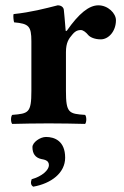

<svg xmlns="http://www.w3.org/2000/svg" viewBox="-20 -464 468 722"><path d="M228 -268C228 -304 239 -319 252 -334C260 -344 269 -351 284 -351C293 -351 304 -342 312 -332C319 -324 336 -316 359 -316C388 -316 416 -346 416 -388C416 -414 386 -444 350 -444C315 -444 277 -414 231 -348H227C225 -378 220 -427 220 -427C219 -436 211 -444 197 -444C150 -432 97 -418 31 -411C29 -405 31 -386 33 -380C88 -375 98 -366 98 -309V-122C98 -39 87 -37 26 -32C20 -26 20 -4 26 2C68 1 110 0 163 0C216 0 257 1 300 2C306 -4 306 -26 300 -32C239 -36 228 -39 228 -122ZM153 51C130 51 102 72 102 89C102 114 113 129 135 134C143 136 164 137 164 157C164 175 139 199 99 210C95 222 95 232 105 238C173 226 225 186 225 129C225 66 185 51 153 51Z"/></svg>

Font: Libertinus Serif
Style: Bold
Weight: 700
Designer: Philipp H. Poll, Khaled Hosny
Foundry: Caleb Maclennan
Version: Version 7.050;RELEASE